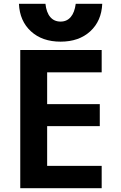

<svg xmlns="http://www.w3.org/2000/svg" viewBox="-20 -994 640 1014"><path d="M87 0V-730H517V-612H229V-444H507V-328H229V-118H517V0ZM300 -774Q203 -774 143.5 -828.5Q84 -883 80 -974H220Q225 -928 245.5 -904Q266 -880 300 -880Q333 -880 353.5 -904Q374 -928 380 -974H520Q516 -883 456.5 -828.5Q397 -774 300 -774Z"/></svg>

Font: M PLUS Code Latin Expanded
Style: Bold
Weight: 700
Width: 7
Designer: Coji Morishita
Foundry: UNDERFOREST DESIGN
Version: Version 1.002; ttfautohint (v1.8.3)